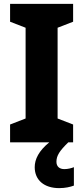

<svg xmlns="http://www.w3.org/2000/svg" viewBox="-20 -734 430 990"><path d="M271 100C271 68 288 43 332 0H357V-92L277 -123V-591L357 -622V-714H32V-622L112 -591V-123L32 -92V0H234C180 44 159 87 159 128C159 195 208 236 285 236C317 236 342 230 361 223V128C349 133 330 138 312 138C287 138 271 125 271 100Z"/></svg>

Font: Noto Sans Lao Looped SemiCondensed ExtraBold
Style: Regular
Weight: 800
Width: 4
Designer: Mark Frömberg, Ben Mitchell
Foundry: The Fontpad Ltd
Version: Version 1.002